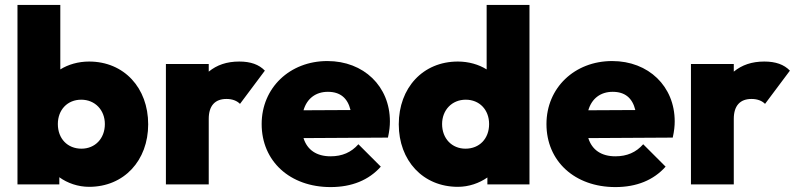

<svg xmlns="http://www.w3.org/2000/svg" viewBox="-20 -749 3229 780"><path d="M342 10C484 10 582 -97 582 -244C582 -392 484 -499 342 -499C298 -499 257 -487 225 -467V-729H51V0H221V-29C254 -5 297 10 342 10ZM215 -245C215 -303 254 -344 310 -344C366 -344 406 -302 406 -245C406 -186 366 -145 311 -145C254 -145 215 -186 215 -245Z M654 0H828V-266C828 -320 854 -347 900 -347C925 -347 943 -339 955 -327L1056 -462C1032 -487 998 -499 952 -499C901 -499 861 -485 828 -458V-489H654Z M1323 11C1409 11 1478 -17 1527 -72L1436 -163C1407 -130 1370 -114 1323 -114C1266 -114 1228 -140 1213 -188L1556 -190C1562 -217 1564 -237 1564 -256C1564 -398 1458 -501 1310 -501C1157 -501 1043 -392 1043 -245C1043 -94 1158 11 1323 11ZM1213 -301C1227 -349 1263 -376 1312 -376C1362 -376 1392 -351 1404 -302Z M1840 10C1885 10 1927 -5 1960 -28V0H2131V-729H1957V-467C1925 -487 1884 -499 1840 -499C1698 -499 1600 -392 1600 -244C1600 -97 1698 10 1840 10ZM1776 -245C1776 -302 1816 -344 1872 -344C1928 -344 1967 -303 1967 -245C1967 -186 1928 -145 1871 -145C1816 -145 1776 -186 1776 -245Z M2480 11C2566 11 2635 -17 2684 -72L2593 -163C2564 -130 2527 -114 2480 -114C2423 -114 2385 -140 2370 -188L2713 -190C2719 -217 2721 -237 2721 -256C2721 -398 2615 -501 2467 -501C2314 -501 2200 -392 2200 -245C2200 -94 2315 11 2480 11ZM2370 -301C2384 -349 2420 -376 2469 -376C2519 -376 2549 -351 2561 -302Z M2787 0H2961V-266C2961 -320 2987 -347 3033 -347C3058 -347 3076 -339 3088 -327L3189 -462C3165 -487 3131 -499 3085 -499C3034 -499 2994 -485 2961 -458V-489H2787Z"/></svg>

Font: MV Cash ExtraBold
Style: Regular
Weight: 800
Designer: Rodrigo Fuenzalida
Foundry: fragTYPE
Version: Version 1.100;Glyphs 3.1.2 (3151)